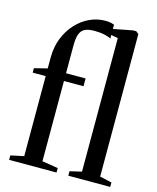

<svg xmlns="http://www.w3.org/2000/svg" viewBox="-122 -915 820 1000"><g transform="rotate(15 288.0 -415.0)"><path d="M24 0V-24L95 -39V-470.5H25V-494.5L95 -512V-569.5Q95 -628.5 114.2 -676.2Q133.5 -724 165.8 -758.5Q198 -793 238 -811.2Q278 -829.5 320 -829.5Q339 -829.5 351 -826.8Q363 -824 369.5 -821.5V-746.5Q358 -753.5 334.5 -758.8Q311 -764 279.5 -764Q249 -764 230 -755.5Q211 -747 202.2 -725Q193.5 -703 193.5 -662V-512.5H299V-470.5H193.5V-38L279.5 -24V0ZM406.5 -39V-759L339 -771.5V-792.5L473.5 -818.5H490L504.5 -807V-38.5L569 -24V0H343V-24Z"/></g></svg>

Font: Merriweather 120pt
Style: Regular
Weight: 400
Version: Version 2.100